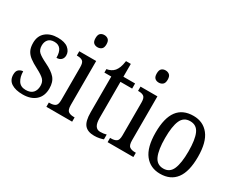

<svg xmlns="http://www.w3.org/2000/svg" viewBox="-102 -1171 1955 1594"><g transform="rotate(30 875.5 -373.5)"><path d="M184 10Q115 10 75 -16Q35 -42 35 -95Q35 -131 54 -145Q73 -159 93 -159Q93 -106 115.5 -70.5Q138 -35 187 -35Q233 -35 255.5 -59.5Q278 -84 278 -126Q278 -163 257 -185Q236 -207 180 -236Q133 -260 103.5 -282.5Q74 -305 60 -333.5Q46 -362 46 -405Q46 -472 89.5 -508.5Q133 -545 204 -545Q271 -545 304 -517.5Q337 -490 337 -452Q337 -426 321 -410Q305 -394 276 -394Q276 -501 196 -501Q157 -501 138 -479Q119 -457 119 -422Q119 -381 143 -359.5Q167 -338 223 -311Q290 -279 321.5 -243Q353 -207 353 -144Q353 -71 308 -30.5Q263 10 184 10Z M527 -640Q504 -640 489.5 -653Q475 -666 475 -698Q475 -731 489.5 -744Q504 -757 527 -757Q549 -757 564.5 -744Q580 -731 580 -698Q580 -666 564.5 -653Q549 -640 527 -640ZM407 0V-41H418Q448 -41 467 -53Q486 -65 486 -110V-425Q486 -470 468.5 -482.5Q451 -495 421 -495H413V-536H575V-115Q575 -67 594 -54Q613 -41 644 -41H654V0Z M869 10Q807 10 777.5 -24.5Q748 -59 748 -145V-487H682V-520Q704 -524 721.5 -532.5Q739 -541 753 -557Q766 -573 775 -595.5Q784 -618 790 -659H836V-536H948V-487H836V-143Q836 -90 851.5 -66.5Q867 -43 897 -43Q914 -43 928 -45Q942 -47 956 -51V-5Q943 0 920 5Q897 10 869 10Z M1114 -640Q1091 -640 1076.5 -653Q1062 -666 1062 -698Q1062 -731 1076.5 -744Q1091 -757 1114 -757Q1136 -757 1151.5 -744Q1167 -731 1167 -698Q1167 -666 1151.5 -653Q1136 -640 1114 -640ZM994 0V-41H1005Q1035 -41 1054 -53Q1073 -65 1073 -110V-425Q1073 -470 1055.5 -482.5Q1038 -495 1008 -495H1000V-536H1162V-115Q1162 -67 1181 -54Q1200 -41 1231 -41H1241V0Z M1501 10Q1407 10 1353 -59Q1299 -128 1299 -269Q1299 -409 1350.5 -477.5Q1402 -546 1504 -546Q1597 -546 1651 -477.5Q1705 -409 1705 -269Q1705 -128 1653 -59Q1601 10 1501 10ZM1503 -41Q1564 -41 1589 -99Q1614 -157 1614 -269Q1614 -381 1589 -437.5Q1564 -494 1502 -494Q1440 -494 1415 -437.5Q1390 -381 1390 -269Q1390 -157 1415.5 -99Q1441 -41 1503 -41Z"/></g></svg>

Font: Noto Serif Sinhala Condensed
Style: Regular
Weight: 400
Width: 3
Designer: Jelle Bosma - Monotype Design Team
Foundry: Monotype Imaging Inc.
Version: Version 2.007; ttfautohint (v1.8.4.7-5d5b)